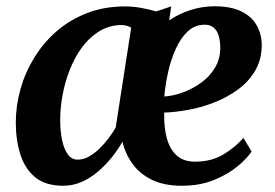

<svg xmlns="http://www.w3.org/2000/svg" viewBox="-20 -584 880 614"><path d="M527.5 -563.5 521 -519Q552.5 -540 588.8 -551.8Q625 -563.5 664.5 -564Q717.5 -564 750.8 -548Q784 -532 800 -504.5Q816 -477 817 -443Q817.5 -396 797.2 -360.2Q777 -324.5 742.8 -299Q708.5 -273.5 666.8 -257Q625 -240.5 582.8 -232.8Q540.5 -225 505 -224Q504 -175.5 514 -140.2Q524 -105 546 -86Q568 -67 603.5 -67Q656 -67 694.2 -90Q732.5 -113 758.5 -143L784.5 -99.5Q771.5 -79 741 -53.2Q710.5 -27.5 665.2 -8.8Q620 10 561.5 10Q505.5 10 466.8 -8.5Q428 -27 404.8 -58.8Q381.5 -90.5 371.5 -130.5Q357.5 -106 337.8 -81.2Q318 -56.5 294 -35.8Q270 -15 241.8 -2.5Q213.5 10 182 10Q125.5 10 92.5 -17.2Q59.5 -44.5 45 -90.5Q30.5 -136.5 30.5 -192Q30.5 -245.5 45.5 -299Q60.5 -352.5 89.8 -400Q119 -447.5 161.2 -484.2Q203.5 -521 258.5 -542.2Q313.5 -563.5 380.5 -563.5Q405 -563.5 431.2 -558.8Q457.5 -554 479.5 -547.5ZM350 -176 399.5 -495.5Q392.5 -500 383 -502.2Q373.5 -504.5 362.5 -504Q324 -501.5 293.5 -481.5Q263 -461.5 240.2 -429.8Q217.5 -398 202.5 -359.2Q187.5 -320.5 180 -279.5Q172.5 -238.5 172.5 -200Q172.5 -165 178.5 -136.2Q184.5 -107.5 196.8 -90.5Q209 -73.5 228.5 -73.5Q246.5 -73.5 263.8 -83Q281 -92.5 297 -107.8Q313 -123 326.5 -141Q340 -159 350 -176ZM634.5 -505Q603 -505 580 -483.2Q557 -461.5 541.5 -426.5Q526 -391.5 517.2 -351.8Q508.5 -312 505.5 -275.5Q533 -277 564.2 -288.2Q595.5 -299.5 623.2 -319.5Q651 -339.5 668 -368.2Q685 -397 684.5 -434.5Q683.5 -469.5 671 -487.2Q658.5 -505 634.5 -505Z"/></svg>

Font: Merriweather 28pt
Style: Bold Italic
Weight: 700
Italic angle: -7.8°
Version: Version 2.101